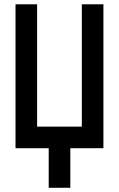

<svg xmlns="http://www.w3.org/2000/svg" viewBox="-20 -704 565 912"><path d="M156.2 -102.5H368.7V-683.6H471.2V0H314V188H211.4V0H53.7V-683.6H156.2Z"/></svg>

Font: Anka/Coder Condensed
Style: Bold
Weight: 700
Width: 4
Monospace: yes
Version: Version 001.100